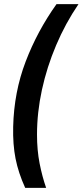

<svg xmlns="http://www.w3.org/2000/svg" viewBox="-20 -770 398 926"><path d="M101.5 136Q68.5 63.5 55 -5Q41.5 -73.5 43.5 -158.5Q47.5 -326 103.8 -473.2Q160 -620.5 252.5 -750H358.5Q295.5 -657.5 250.8 -552Q206 -446.5 182.2 -336.8Q158.5 -227 158.5 -121Q158.5 -45.5 171 18Q183.5 81.5 202.5 136Z"/></svg>

Font: Cabin Condensed
Style: Bold Italic
Weight: 700
Width: 3
Italic angle: -10°
Designer: Pablo Impallari
Foundry: Pablo Impallari. http://www.impallari.com Igino Marini. http://www.ikern.com
Version: Version 3.001; ttfautohint (v1.8.3)